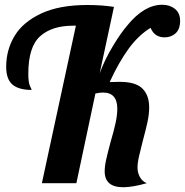

<svg xmlns="http://www.w3.org/2000/svg" viewBox="-20 -770 777 807"><path d="M420 -50Q420 -72 426.5 -100.5Q433 -129 445 -174Q459 -221 466 -254Q473 -287 473 -313Q473 -381 413 -381Q398 -381 381 -377L301 0H156L299 -662H287Q198 -662 148.5 -617.5Q99 -573 99 -460Q99 -423 106 -408.5Q113 -394 113 -392Q59 -392 32.5 -414.5Q6 -437 6 -489Q6 -560 41 -618.5Q76 -677 152.5 -713Q229 -749 347 -749Q409 -749 459 -741L399 -462Q420 -519 454 -575.5Q488 -632 515 -663Q586 -750 662 -750Q694 -750 715.5 -732.5Q737 -715 737 -683Q737 -647 718 -630Q699 -613 672 -613Q629 -613 613 -653Q562 -622 520.5 -565Q479 -508 441 -425Q457 -426 483 -426Q551 -426 579 -397.5Q607 -369 607 -319Q607 -290 600 -257.5Q593 -225 580 -177Q572 -146 565 -116Q558 -86 558 -66Q558 -43 568.5 -25Q579 -7 597 0Q536 17 498 17Q420 17 420 -50Z"/></svg>

Font: Lobster
Style: Regular
Weight: 400
Designer: Impallari Type
Foundry: Impallari Type
Version: Version 2.100